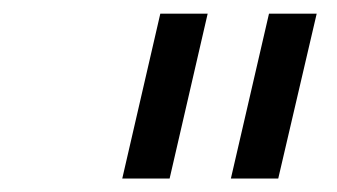

<svg xmlns="http://www.w3.org/2000/svg" viewBox="-20 -710 497 283"><path d="M160.2 -446.8 216.3 -689.9H286.1L230 -446.8ZM320.3 -446.8 376.5 -689.9H446.8L390.1 -446.8Z"/></svg>

Font: HK Grotesk Medium Legacy Italic
Style: Regular
Weight: 500
Italic angle: -13°
Designer: Alfredo Marco Pradil
Foundry: Hanken Design Co.
Version: Version 2.022;PS 002.022;hotconv 1.0.88;makeotf.lib2.5.64775